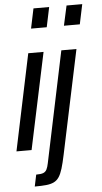

<svg xmlns="http://www.w3.org/2000/svg" viewBox="-64 -781 536 1012"><g transform="rotate(-5 204.5 -275.0)"><path d="M131 -638 153 -743H236L214 -638ZM-2 0 105 -510H186L78 0ZM305 -638 328 -743H411L389 -638ZM78 193 91 131Q117 131 129 126Q141 121 147 109Q153 97 157 77L280 -510H360L244 40Q235 83 226.5 111Q218 139 207 155.5Q196 172 179.5 180Q163 188 138.5 190.5Q114 193 78 193Z"/></g></svg>

Font: Saira ExtraCondensed Medium
Style: Italic
Weight: 500
Width: 2
Italic angle: -12°
Designer: Hector Gatti with collaboration of the Omnibus-Type team
Foundry: Omnibus-Type
Version: Version 1.101